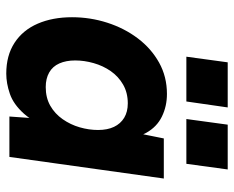

<svg xmlns="http://www.w3.org/2000/svg" viewBox="-87 -650 747 613"><g transform="rotate(90 286.5 -343.5)"><path d="M215 10Q157 10 116.5 -16.5Q76 -43 55.5 -90.5Q35 -138 35 -200Q35 -258 52.5 -312.5Q70 -367 102.5 -410Q135 -453 180 -478Q225 -503 280 -503Q319 -503 352 -487Q385 -471 404 -437Q423 -403 420 -348L396 -364L422 -493H550L481 0H352L361 -127L395 -143Q373 -80 343 -46.5Q313 -13 279.5 -1.5Q246 10 215 10ZM258 -116Q292 -116 317.5 -130.5Q343 -145 360.5 -170Q378 -195 386.5 -224.5Q395 -254 395 -283Q395 -313 385 -334Q375 -355 356 -366.5Q337 -378 310 -378Q276 -378 250 -363Q224 -348 207 -323.5Q190 -299 181.5 -269Q173 -239 173 -210Q173 -181 182.5 -159.5Q192 -138 211.5 -127Q231 -116 258 -116ZM360 -565 378 -697H521L503 -565ZM161 -565 179 -697H323L304 -565Z"/></g></svg>

Font: Hanken Grotesk ExtraBold
Style: Italic
Weight: 800
Italic angle: -8°
Designer: Alfredo Marco Pradil
Foundry: Hanken Design Co.
Version: Version 3.013